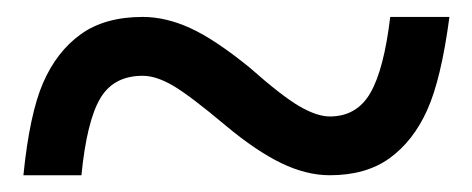

<svg xmlns="http://www.w3.org/2000/svg" viewBox="-20 -443 560 228"><path d="M371.6 -234.9Q343.8 -234.9 314 -249.3Q284.2 -263.7 248 -293.9Q206.1 -329.1 185.8 -341.1Q165.5 -353 149.4 -353Q114.7 -353 98.9 -325.9Q83 -298.8 76.7 -234.9H7.8Q15.1 -307.6 31.2 -344.7Q47.4 -381.8 75.9 -402.3Q104.5 -422.9 149.4 -422.9Q176.8 -422.9 205.8 -409.7Q234.9 -396.5 276.4 -362.8Q314.5 -329.1 335.4 -316.9Q356.4 -304.7 371.6 -304.7Q403.8 -304.7 419.9 -332.8Q436 -360.8 443.4 -422.9H513.7Q503.9 -349.1 487.3 -312.3Q470.7 -275.4 442.6 -255.1Q414.6 -234.9 371.6 -234.9Z"/></svg>

Font: Tinos
Style: Bold
Weight: 700
Designer: Steve Matteson
Foundry: Monotype Imaging Inc.
Version: Version 1.23